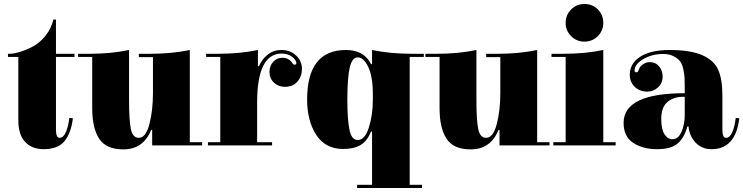

<svg xmlns="http://www.w3.org/2000/svg" viewBox="-20 -739 3732 964"><path d="M199 10Q141 10 106.5 -26Q72 -62 72 -136V-453H20V-469H27Q49 -469 79 -478Q109 -487 144 -505Q179 -523 208 -559Q237 -595 248 -641H261V-469H354V-453H261V-88Q261 -47 279 -47Q298 -47 310.5 -75Q323 -103 328 -147L346 -145Q337 -71 304 -30.5Q271 10 199 10Z M933 -25H995V-9H744V-87H739Q700 11 599 11Q513 11 478 -42.5Q443 -96 443 -195V-453H372V-469H432Q537 -469 628 -488V-237Q628 -136 637 -91.5Q646 -47 677 -47Q712 -47 730 -115.5Q748 -184 748 -272V-452H677V-469H737Q842 -469 933 -488Z M1275 -407H1280Q1296 -443 1325 -465.5Q1354 -488 1393 -488Q1437 -488 1466.5 -460.5Q1496 -433 1496 -393Q1496 -355 1473 -329Q1450 -303 1411 -303Q1378 -303 1355.5 -324Q1333 -345 1333 -378Q1333 -408 1351.5 -428.5Q1370 -449 1399 -449Q1426 -449 1443 -429Q1444 -427 1447.5 -422.5Q1451 -418 1453.5 -416Q1456 -414 1459 -414Q1468 -414 1468 -423Q1468 -429 1462 -438Q1438 -470 1394 -470Q1271 -470 1271 -224V-25H1346V-9H1024V-25H1086V-453H1015V-469H1075Q1184 -469 1275 -488Z M1848 -417V-488Q1939 -469 2048 -469H2108V-453H2037V189H2099V205H1773V189H1848V-79H1843Q1824 -31 1790.5 -11Q1757 9 1703 9Q1614 9 1568 -61.5Q1522 -132 1522 -239Q1522 -488 1717 -488Q1808 -488 1843 -417ZM1852 -239V-266Q1852 -354 1829 -402.5Q1806 -451 1776 -451Q1748 -451 1736 -400Q1724 -349 1724 -239Q1724 -140 1734.5 -88Q1745 -36 1776 -36Q1812 -36 1832 -99Q1852 -162 1852 -239Z M2677 -25H2739V-9H2488V-87H2483Q2444 11 2343 11Q2257 11 2222 -42.5Q2187 -96 2187 -195V-453H2116V-469H2176Q2281 -469 2372 -488V-237Q2372 -136 2381 -91.5Q2390 -47 2421 -47Q2456 -47 2474 -115.5Q2492 -184 2492 -272V-452H2421V-469H2481Q2586 -469 2677 -488Z M2820 -453H2749V-469H2809Q2918 -469 3009 -488V-25H3071V-9H2758V-25H2820ZM2820 -624Q2820 -664 2847.5 -691.5Q2875 -719 2914 -719Q2955 -719 2982 -691.5Q3009 -664 3009 -624Q3009 -585 2981.5 -557.5Q2954 -530 2914 -530Q2875 -530 2847.5 -557.5Q2820 -585 2820 -624Z M3418 -160V-253Q3366 -255 3333 -228.5Q3300 -202 3300 -142Q3300 -91 3316 -65.5Q3332 -40 3356 -40Q3386 -40 3402 -78Q3418 -116 3418 -160ZM3437 -104H3431Q3417 -50 3384 -20Q3351 10 3279 10Q3208 10 3159.5 -21.5Q3111 -53 3111 -122Q3111 -271 3418 -271V-304Q3418 -333 3417 -350Q3416 -367 3410.5 -392.5Q3405 -418 3394 -432Q3383 -446 3361.5 -457Q3340 -468 3310 -468Q3253 -468 3209.5 -442Q3166 -416 3166 -385Q3166 -376 3175 -376Q3178 -376 3180.5 -377.5Q3183 -379 3184 -381Q3185 -383 3186 -386.5Q3187 -390 3188 -391Q3189 -395 3192.5 -401Q3196 -407 3210 -417Q3224 -427 3243 -427Q3272 -427 3289.5 -405.5Q3307 -384 3307 -355Q3307 -322 3284 -300.5Q3261 -279 3231 -279Q3191 -279 3166.5 -303.5Q3142 -328 3142 -363Q3142 -421 3195 -454.5Q3248 -488 3341 -488Q3447 -488 3506 -462Q3565 -436 3586 -388.5Q3607 -341 3607 -258V-88Q3607 -47 3625 -47Q3644 -47 3656.5 -75Q3669 -103 3674 -147L3692 -145Q3673 10 3553 10Q3503 10 3472 -23.5Q3441 -57 3437 -104Z"/></svg>

Font: Elsie Swash Caps Black
Style: Regular
Weight: 900
Designer: Alejandro Inler
Foundry: Alejandro Inler
Version: 1.001